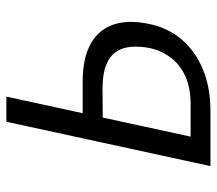

<svg xmlns="http://www.w3.org/2000/svg" viewBox="-60 -638 698 619"><g transform="rotate(-90 289.5 -329.0)"><path d="M63 0 206 -658H287L158 -64H263Q314 -64 350.5 -80Q387 -96 410 -124.5Q433 -153 443 -193Q450 -227 447.5 -256Q445 -285 430.5 -305.5Q416 -326 387 -337Q358 -348 312 -348L189 -347L200 -412H336Q411 -412 457.5 -386Q504 -360 520 -310.5Q536 -261 520 -192Q507 -134 469.5 -91Q432 -48 374 -24Q316 0 240 0Z"/></g></svg>

Font: Ysabeau Infant Medium
Style: Italic
Weight: 500
Italic angle: -12°
Designer: Christian Thalmann (Catharsis Fonts)
Version: Version 2.001;gftools[0.9.30]; featfreeze: ss01,ss02,lnum